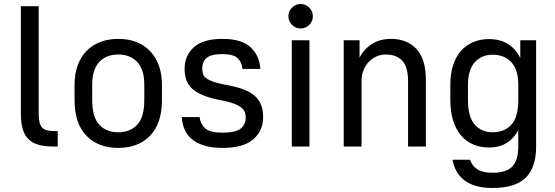

<svg xmlns="http://www.w3.org/2000/svg" viewBox="-20 -731 2770 958"><path d="M245 0Q202 0 171 -9Q140 -18 121 -37.5Q102 -57 93 -88.5Q84 -120 84 -165V-700H173V-165Q173 -113 189.5 -95Q206 -77 248 -77H268V0Z M570 7Q470 7 411 -54Q352 -115 352 -232V-308Q352 -362 367.5 -404.5Q383 -447 411.5 -476.5Q440 -506 480.5 -521.5Q521 -537 570 -537Q620 -537 660 -521.5Q700 -506 728.5 -476.5Q757 -447 772.5 -404.5Q788 -362 788 -308V-232Q788 -115 729 -54Q670 7 570 7ZM570 -71Q630 -71 665 -109Q700 -147 700 -232V-308Q700 -384 665 -421.5Q630 -459 570 -459Q510 -459 475 -421.5Q440 -384 440 -308V-232Q440 -147 475 -109Q510 -71 570 -71Z M1090 7Q1037 7 999.5 -4.5Q962 -16 937.5 -36.5Q913 -57 901 -85Q889 -113 887 -147H976Q980 -112 1004 -90.5Q1028 -69 1090 -69Q1156 -69 1181 -89.5Q1206 -110 1206 -144Q1206 -158 1202 -170.5Q1198 -183 1184.5 -194Q1171 -205 1145.5 -214.5Q1120 -224 1076 -232Q988 -249 944.5 -283.5Q901 -318 901 -387Q901 -453 947 -495Q993 -537 1090 -537Q1186 -537 1230.5 -495Q1275 -453 1279 -387H1190Q1186 -422 1165 -441.5Q1144 -461 1090 -461Q1033 -461 1011 -442Q989 -423 989 -389Q989 -374 993 -362Q997 -350 1009.5 -340.5Q1022 -331 1045 -323Q1068 -315 1106 -308Q1155 -299 1190.5 -286.5Q1226 -274 1248.5 -255Q1271 -236 1282 -209.5Q1293 -183 1293 -147Q1293 -79 1244 -36Q1195 7 1090 7Z M1436 -530H1524V0H1436ZM1480 -589Q1455 -589 1437 -607Q1419 -625 1419 -650Q1419 -675 1437 -693Q1455 -711 1480 -711Q1505 -711 1523 -693Q1541 -675 1541 -650Q1541 -625 1523 -607Q1505 -589 1480 -589Z M1695 -530H1774V-442Q1791 -481 1832 -509Q1873 -537 1931 -537Q2012 -537 2058.5 -486Q2105 -435 2105 -332V0H2016V-327Q2016 -396 1987.5 -427.5Q1959 -459 1905 -459Q1880 -459 1858 -449Q1836 -439 1819.5 -421.5Q1803 -404 1793.5 -380Q1784 -356 1784 -327V0H1695Z M2419 5Q2377 5 2341.5 -10Q2306 -25 2280.5 -55Q2255 -85 2241 -129.5Q2227 -174 2227 -232V-308Q2227 -364 2241 -406.5Q2255 -449 2280.5 -477.5Q2306 -506 2341.5 -521Q2377 -536 2419 -536Q2476 -536 2514.5 -511.5Q2553 -487 2576 -442V-530H2655V0Q2655 105 2603 156Q2551 207 2437 207Q2389 207 2354 196.5Q2319 186 2295 167Q2271 148 2257 122Q2243 96 2238 66H2325Q2330 79 2338 91Q2346 103 2359 112Q2372 121 2391 126Q2410 131 2437 131Q2506 131 2536 100Q2566 69 2566 0V-82Q2547 -44 2510.5 -19.5Q2474 5 2419 5ZM2437 -71Q2497 -71 2531.5 -109Q2566 -147 2566 -232V-308Q2566 -383 2531.5 -420.5Q2497 -458 2437 -458Q2383 -458 2349 -420.5Q2315 -383 2315 -308V-232Q2315 -147 2349 -109Q2383 -71 2437 -71Z"/></svg>

Font: Golos UI VF
Style: Regular
Weight: 400
Designer: A.Korolkova, Vitaly Kuzmin
Foundry: ParaType Ltd
Version: Version 2.000